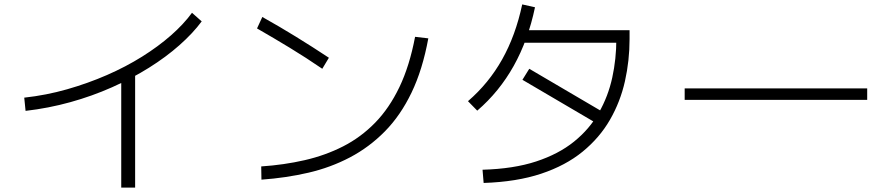

<svg xmlns="http://www.w3.org/2000/svg" viewBox="-20 -807 4040 871"><path d="M96 -304 90 -364Q190 -375 284.5 -402Q379 -429 465 -466.5Q551 -504 624.5 -550Q698 -596 755.5 -646.5Q813 -697 851 -749L895 -710Q855 -656 794 -602Q733 -548 655.5 -499.5Q578 -451 488 -411Q398 -371 299 -343.5Q200 -316 96 -304ZM530 -470H593V44H530Z M1166 8 1165 -52Q1269 -59 1362.5 -80.5Q1456 -102 1536.5 -143Q1617 -184 1681.5 -250Q1746 -316 1792 -412Q1838 -508 1863 -640L1923 -633Q1897 -491 1847 -387Q1797 -283 1726 -211Q1655 -139 1567.5 -93Q1480 -47 1379 -23.5Q1278 0 1166 8ZM1472 -545 1442 -495Q1369 -545 1295 -590Q1221 -635 1146 -678L1170 -730Q1247 -687 1322.5 -640.5Q1398 -594 1472 -545Z M2174 23 2169 -37Q2310 -41 2412 -74.5Q2514 -108 2584 -164.5Q2654 -221 2696.5 -295.5Q2739 -370 2757.5 -455Q2776 -540 2776 -630L2793 -613H2335V-670H2836V-630Q2836 -532 2815 -438.5Q2794 -345 2747 -263.5Q2700 -182 2623 -119Q2546 -56 2435 -19Q2324 18 2174 23ZM2145 -305 2103 -348Q2197 -429 2258 -537.5Q2319 -646 2349 -787L2407 -774Q2345 -477 2145 -305ZM2720 -296 2689 -246 2350 -445 2381 -495Z M3914 -406V-354H3086V-406Z"/></svg>

Font: Murecho Thin Light
Style: Regular
Weight: 300
Version: Version 1.010